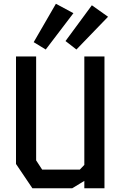

<svg xmlns="http://www.w3.org/2000/svg" viewBox="-20 -1000 640 1020"><path d="M428 -700V-124L404 -99H204L172 -148V-700H65V-129L152 0H364L428 -39V0H535V-700ZM223 -737 370 -930 277 -980 159 -776ZM386 -737 554 -911 468 -972 328 -782Z"/></svg>

Font: Kode Mono SemiBold
Style: Regular
Weight: 600
Monospace: yes
Designer: Isa Ozler
Foundry: Kadena LLC
Version: Version 1.206;gftools[0.9.28]